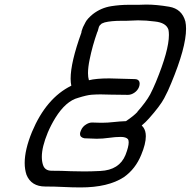

<svg xmlns="http://www.w3.org/2000/svg" viewBox="-20 -820 834 840"><path d="M333 0Q296 0 257.5 -2Q219 -4 178 -4Q117 -4 96 -55Q88 -79 88 -107Q88 -165 120 -243Q182 -391 292 -445Q289 -459 289 -476Q289 -547 336 -677Q337 -681 337 -684L343 -701Q347 -709 354.5 -723.5Q362 -738 386 -758Q422 -786 467 -793Q505 -799 543 -799H587L620 -800Q665 -800 720.5 -790.5Q776 -781 791 -726Q794 -712 794 -694Q794 -612 729 -456Q716 -423 698 -389.5Q680 -356 632 -302Q617 -285 600 -271L607 -263Q618 -248 618 -224Q618 -191 598 -143Q573 -81 522 -45Q453 0 333 0ZM349 -70Q378 -70 419 -72Q502 -76 529 -142Q543 -178 543 -197Q543 -206 540 -211Q531 -221 508 -221Q485 -221 457 -217Q429 -213 403 -213L349 -215Q330 -219 330 -234Q330 -240 334 -249Q341 -267 359 -277Q371 -284 383 -284Q404 -284 418 -283H429Q450 -283 477 -286Q504 -289 531 -290Q564 -312 581 -330V-331Q619 -374 637 -407Q649 -430 662 -461Q719 -599 719 -667Q719 -680 717 -690Q707 -721 657 -726Q620 -731 584 -731Q571 -731 558 -730Q545 -729 532 -729H511Q466 -729 438 -722Q423 -717 422 -714Q416 -710 413 -703L407 -682L406 -681Q384 -619 372 -559Q365 -525 365 -500Q365 -482 369 -469Q401 -477 458 -477L569 -474Q584 -474 589 -464Q591 -459 591 -454Q591 -447 588 -439Q582 -424 568 -414.5Q554 -405 540 -405H539Q494 -405 463 -406L420 -407Q401 -407 380.5 -405.5Q360 -404 322 -392Q268 -378 222 -304Q203 -273 189 -240Q163 -177 163 -134Q163 -114 168 -99Q176 -73 206 -73Q249 -73 290 -71Z"/></svg>

Font: Bubblez Graffiti
Style: Italic
Weight: 400
Italic angle: -22.5°
Designer: GGBotNet
Foundry: GGBotNet
Version: 1.00